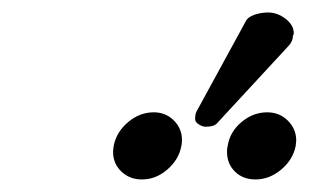

<svg xmlns="http://www.w3.org/2000/svg" viewBox="-20 -806 492 306"><path d="M407.2 -786.1Q421.9 -786.1 435.1 -776.1Q448.2 -766.1 448.2 -752.9Q448.2 -750.5 446.8 -749Q446.8 -739.7 439 -731.9L326.2 -609.9Q321.3 -604 308.1 -604Q302.7 -604 296.9 -607.7Q291 -611.3 291 -616.2Q291 -624 293 -627.9L371.1 -771Q374.5 -778.8 385.5 -782.5Q396.5 -786.1 407.2 -786.1ZM342.8 -573.2Q346.2 -595.7 364.7 -611.3Q383.3 -627 405.8 -627Q425.3 -627 438.7 -613.8Q452.1 -600.6 452.1 -582Q452.1 -580.6 451.7 -577.6Q451.2 -574.7 451.2 -573.2Q446.8 -551.3 428 -535.6Q409.2 -520 387.2 -520Q367.2 -520 354.5 -532.5Q341.8 -544.9 341.8 -564Q341.8 -570.3 342.8 -573.2ZM161.1 -573.2Q165.5 -595.7 184.1 -611.3Q202.6 -627 225.1 -627Q244.1 -627 257.1 -614Q270 -601.1 270 -583Q270 -576.2 269 -573.2Q265.1 -551.8 246.8 -535.9Q228.5 -520 206.1 -520Q186.5 -520 173.3 -532.7Q160.2 -545.4 160.2 -564Q160.2 -565.4 160.6 -568.6Q161.1 -571.8 161.1 -573.2Z"/></svg>

Font: Linux Libertine G
Style: Bold Italic
Weight: 700
Italic angle: -11.5°
Designer: Philipp H. Poll
Foundry: Philipp H. Poll
Version: Version 4.1.0